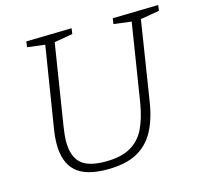

<svg xmlns="http://www.w3.org/2000/svg" viewBox="-102 -806 969 925"><g transform="rotate(-15 382.0 -344.0)"><path d="M536 -690 764 -695 760 -667 666 -651 604 -257Q591 -171 559 -112Q527 -53 470 -23Q413 7 323 7Q215 7 166.5 -38Q118 -83 118 -173Q118 -210 125 -251L189 -651L101 -662L105 -690L332 -695L328 -667L236 -651L172 -247Q169 -227 167 -208.5Q165 -190 165 -174Q165 -101 201.5 -66.5Q238 -32 324 -32Q402 -32 449.5 -59Q497 -86 521.5 -137Q546 -188 558 -260L620 -651L532 -662Z"/></g></svg>

Font: Bitter Light
Style: Italic
Weight: 300
Italic angle: -9°
Designer: Sol Matas, and Bitter project Authors
Foundry: Sol Matas
Version: Version 2.001